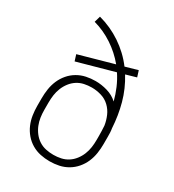

<svg xmlns="http://www.w3.org/2000/svg" viewBox="-180 -838 859 948"><g transform="rotate(30 250.0 -363.5)"><path d="M250 8Q223 8 197 2.5Q171 -3 148 -16.5Q125 -30 107.5 -50.5Q90 -71 79.5 -95.5Q69 -120 65 -146.5Q61 -173 61 -200V-241Q61 -268 65 -294.5Q69 -321 79.5 -345.5Q90 -370 107.5 -390.5Q125 -411 148 -424.5Q171 -438 197 -443.5Q223 -449 250 -449Q284 -449 318 -439Q352 -429 377 -406Q368 -441 353.5 -475Q339 -509 319 -539L111 -481L100 -516L296 -571Q258 -617 207.5 -650.5Q157 -684 99 -700L109 -735Q143 -726 175 -711.5Q207 -697 236 -677.5Q265 -658 290.5 -634Q316 -610 337 -582L407 -602L418 -567L359 -550Q377 -521 391 -489Q405 -457 414 -424Q423 -391 428.5 -356.5Q434 -322 436 -287Q438 -276 438.5 -264.5Q439 -253 439 -241V-200Q439 -173 435 -146.5Q431 -120 420.5 -95.5Q410 -71 392.5 -50.5Q375 -30 352 -16.5Q329 -3 303 2.5Q277 8 250 8ZM250 -29Q272 -29 293 -33.5Q314 -38 332 -49.5Q350 -61 363.5 -78.5Q377 -96 385 -116Q393 -136 396 -157Q399 -178 399 -200V-221Q399 -235 398.5 -250Q398 -265 397 -280Q393 -307 382 -332.5Q371 -358 351 -377Q331 -396 304 -404Q277 -412 250 -412Q228 -412 207 -407.5Q186 -403 168 -391.5Q150 -380 136.5 -362.5Q123 -345 115 -325Q107 -305 104 -284Q101 -263 101 -241V-200Q101 -178 104 -157Q107 -136 115 -116Q123 -96 136.5 -78.5Q150 -61 168 -49.5Q186 -38 207 -33.5Q228 -29 250 -29Z"/></g></svg>

Font: Iosevka Curly Extralight
Style: Regular
Weight: 200
Monospace: yes
Designer: Belleve Invis
Foundry: Belleve Invis
Version: Version 22.1.2; ttfautohint (v1.8.4)